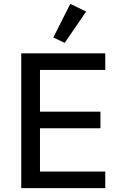

<svg xmlns="http://www.w3.org/2000/svg" viewBox="-20 -974 628 994"><path d="M426 -914 344 -954 256 -780 315 -752ZM525 0V-86H187V-310H500V-396H187V-612H525V-698H90V0Z"/></svg>

Font: IBM Plex Arabic Text
Style: Regular
Weight: 450
Designer: Mike Abbink, Paul van der Laan, Pieter van Rosmalen, Wael Morcos, Khajak Apelian
Foundry: Bold Monday
Version: Version 1.0